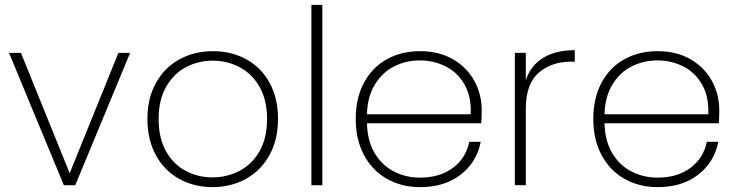

<svg xmlns="http://www.w3.org/2000/svg" viewBox="-20 -760 3026 788"><path d="M266 -49 466 -543H514L289 0H242L17 -543H66Z M852 8Q776 8 715 -26Q654 -60 619.5 -123.5Q585 -187 585 -272Q585 -356 620 -419.5Q655 -483 716.5 -516.5Q778 -550 854 -550Q930 -550 991 -516.5Q1052 -483 1086.5 -420Q1121 -357 1121 -272Q1121 -187 1086 -123.5Q1051 -60 989.5 -26Q928 8 852 8ZM852 -32Q911 -32 962.5 -58.5Q1014 -85 1045 -139Q1076 -193 1076 -272Q1076 -350 1045 -404Q1014 -458 963 -484.5Q912 -511 853 -511Q794 -511 743.5 -484.5Q693 -458 662 -404Q631 -350 631 -272Q631 -193 661.5 -139Q692 -85 742.5 -58.5Q793 -32 852 -32Z M1303 -740V0H1258V-740Z M1957 -308Q1957 -272 1955 -254H1486Q1488 -181 1518 -131Q1548 -81 1597 -56Q1646 -31 1704 -31Q1784 -31 1838 -70.5Q1892 -110 1906 -178H1953Q1937 -95 1871 -43.5Q1805 8 1704 8Q1628 8 1568 -26Q1508 -60 1474 -123.5Q1440 -187 1440 -272Q1440 -357 1473.5 -420Q1507 -483 1567 -516.5Q1627 -550 1704 -550Q1782 -550 1839.5 -516.5Q1897 -483 1927 -427.5Q1957 -372 1957 -308ZM1912 -291Q1915 -363 1886.5 -413Q1858 -463 1809 -487.5Q1760 -512 1703 -512Q1646 -512 1597.5 -487.5Q1549 -463 1518.5 -413Q1488 -363 1486 -291Z M2138 -431Q2158 -491 2209 -522.5Q2260 -554 2339 -554V-507H2324Q2244 -507 2191 -461.5Q2138 -416 2138 -313V0H2093V-543H2138Z M2932 -308Q2932 -272 2930 -254H2461Q2463 -181 2493 -131Q2523 -81 2572 -56Q2621 -31 2679 -31Q2759 -31 2813 -70.5Q2867 -110 2881 -178H2928Q2912 -95 2846 -43.5Q2780 8 2679 8Q2603 8 2543 -26Q2483 -60 2449 -123.5Q2415 -187 2415 -272Q2415 -357 2448.5 -420Q2482 -483 2542 -516.5Q2602 -550 2679 -550Q2757 -550 2814.5 -516.5Q2872 -483 2902 -427.5Q2932 -372 2932 -308ZM2887 -291Q2890 -363 2861.5 -413Q2833 -463 2784 -487.5Q2735 -512 2678 -512Q2621 -512 2572.5 -487.5Q2524 -463 2493.5 -413Q2463 -363 2461 -291Z"/></svg>

Font: Fz Poppins ExtLt
Style: Regular
Weight: 200
Designer: Ninad Kale (Devanagari), Jonny Pinhorn (Latin)
Foundry: Indian Type Foundry
Version: Vit hóa bi Vntype.Com & FontZin.Com